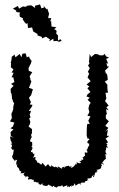

<svg xmlns="http://www.w3.org/2000/svg" viewBox="-20 -830 539 868"><path d="M224 -697 235 -707 213 -710 211 -735 207 -734 212 -748H198L199 -757L202 -767L194 -791L191 -788L174 -806L182 -800L175 -794L167 -793L161 -810L138 -804L139 -794L123 -805L119 -806L102 -804L97 -799L84 -801L66 -791L61 -803L38 -791L54 -782L53 -776L71 -773L68 -766L70 -754L84 -747L83 -742L93 -727L99 -722L104 -726L107 -703L125 -706L130 -688L148 -677H150L149 -670L170 -663L169 -656L187 -664L206 -652L202 -643L221 -655L222 -644L238 -645L246 -641L259 -645L253 -653L242 -646V-670L234 -678L236 -690C233 -694 231 -697 224 -697ZM120 -329 110 -328 124 -348 127 -356 114 -358 120 -368 111 -388 123 -403 120 -398 128 -424V-427L111 -433L117 -448L122 -463L113 -474L119 -469L114 -485L126 -504H125L110 -510L109 -522L120 -544L123 -555L119 -559L109 -576L114 -575L101 -571L96 -589L81 -587L77 -571L69 -586L50 -571L45 -584L37 -575L34 -577L31 -555L27 -545L30 -548L29 -526L41 -516L32 -502L42 -501L32 -480L40 -481L45 -459L30 -451L43 -441V-444L28 -428L29 -411L32 -407L34 -391V-379L37 -382L39 -368L44 -366L39 -341H41L35 -322L32 -319V-307L34 -297L25 -281L45 -276L38 -258L27 -250L41 -245L28 -233L29 -215L42 -207L25 -213L29 -192C31 -193 38 -178 27 -186C29 -183 44 -177 28 -177C36 -172 37 -172 30 -161C43 -146 38 -150 44 -156C38 -137 41 -131 37 -130C40 -125 40 -135 34 -123C37 -119 36 -113 41 -110C41 -109 44 -107 46 -103C57 -105 43 -111 58 -106C54 -105 51 -84 56 -84C59 -96 58 -90 57 -81C53 -83 60 -70 67 -69C60 -72 67 -60 64 -72C66 -71 68 -55 71 -56C78 -59 77 -51 72 -47C89 -48 75 -44 95 -51C86 -44 81 -44 97 -29C89 -30 93 -28 99 -33C96 -28 104 -36 107 -31C116 -27 104 -29 107 -18C124 -24 128 -15 124 -17C135 -21 135 -10 130 -11C141 -4 145 -5 135 -14C137 -11 146 -5 146 -5C161 -5 151 -8 155 2C156 2 173 10 165 3C174 -2 181 -1 171 2C175 14 194 8 192 12C201 -1 207 7 198 7C209 6 219 16 216 18C218 8 229 10 224 8C220 18 242 14 230 18C242 19 239 9 250 12C245 15 266 9 260 3C264 20 270 15 267 14C274 13 289 0 284 17C298 11 290 2 292 17C308 0 308 16 302 15C303 6 320 14 314 -1C319 1 322 6 322 10C339 -4 340 -2 344 7C344 -12 346 6 352 -9C349 -6 351 -1 366 -6C365 -4 358 -12 375 -12C373 -21 381 -13 380 -10C369 -28 380 -22 389 -24C379 -27 398 -21 395 -33C399 -38 404 -35 401 -37C406 -39 408 -45 399 -29C410 -31 402 -32 412 -51C425 -50 412 -47 419 -59C421 -45 425 -58 416 -62C431 -64 433 -67 436 -70C440 -71 437 -66 436 -79C444 -75 441 -78 437 -91C449 -84 452 -95 449 -82C449 -86 445 -98 443 -89C441 -94 444 -100 460 -114C458 -115 462 -112 451 -127C458 -117 458 -120 460 -117C459 -124 448 -139 468 -131C453 -137 460 -146 454 -154C466 -142 454 -147 462 -166C472 -157 472 -157 459 -178C460 -171 473 -171 459 -183C474 -181 465 -195 457 -203L471 -213L473 -216H463L468 -244L457 -236L470 -252L456 -261C461 -268 467 -275 472 -282L459 -294L458 -307L463 -316L459 -336L471 -332L461 -345L471 -353L455 -373L461 -386V-381L459 -398L457 -410L469 -412L466 -422L465 -446L470 -441L454 -461L467 -469L466 -483L464 -494L458 -500L455 -511L473 -529L465 -530L461 -545L469 -542L460 -564L473 -569L460 -575L452 -587L447 -580H431L421 -585L409 -586L392 -572C390 -577 387 -581 385 -586L384 -567L382 -550L387 -541V-548L378 -533L386 -522L377 -505L383 -498L376 -479L371 -486L390 -463L376 -452L372 -447L384 -439L375 -431L389 -414L376 -404L371 -394L386 -388L376 -379L390 -365L383 -355L380 -340L381 -334L384 -324L381 -317L375 -307L389 -304L379 -284L386 -270H375L373 -261L372 -235V-216L373 -213L376 -203L381 -204C390 -193 375 -202 375 -185C372 -183 389 -179 386 -178C380 -185 384 -170 383 -172C373 -161 377 -152 373 -154C368 -152 372 -156 376 -142C366 -134 363 -149 363 -137C363 -131 365 -127 365 -124C370 -131 361 -116 366 -125C357 -127 353 -108 351 -120C353 -118 365 -105 348 -108C343 -106 359 -102 339 -102C347 -89 344 -107 345 -103C347 -91 344 -88 325 -97C331 -88 324 -82 319 -90C324 -95 317 -80 315 -79C305 -72 314 -76 298 -70C302 -70 302 -81 307 -81C293 -75 296 -74 291 -81C274 -77 279 -80 268 -69C266 -75 270 -64 271 -79C267 -70 256 -78 260 -66C242 -80 235 -80 246 -67C230 -82 223 -75 233 -73C219 -75 216 -80 211 -84C215 -69 203 -83 199 -77C208 -76 202 -83 197 -88C182 -72 182 -77 181 -87C185 -76 186 -77 172 -94C163 -78 168 -89 157 -91H160C149 -98 149 -94 149 -94C148 -99 145 -107 138 -110C150 -114 132 -109 135 -110C142 -109 146 -128 129 -116C140 -133 133 -135 139 -136C136 -127 130 -134 124 -146C126 -144 124 -139 120 -144C118 -149 129 -155 126 -162C130 -167 119 -162 124 -170C128 -164 124 -186 126 -187C126 -187 111 -193 118 -187C112 -201 125 -205 123 -212L121 -217V-223L124 -226L125 -246L109 -258L115 -269L117 -279L112 -295L118 -299L114 -313C117 -317 119 -323 120 -329Z"/></svg>

Font: Charger Distortion
Style: 1
Weight: 400
Designer: Jasper
Foundry: Cannot Into Space Fonts
Version: Version 0.98